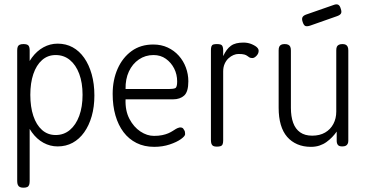

<svg xmlns="http://www.w3.org/2000/svg" viewBox="-20 -671 1700 893"><path d="M248 10Q213 10 182 -7Q151 -24 128 -56Q105 -88 92 -132Q79 -176 79 -230Q79 -284 92 -327.5Q105 -371 128 -402.5Q151 -434 182 -451Q213 -468 248 -468Q287 -468 318 -451Q349 -434 371.5 -402Q394 -370 406.5 -325.5Q419 -281 419 -227Q419 -174 406.5 -130.5Q394 -87 371.5 -55.5Q349 -24 318 -7Q287 10 248 10ZM89 202Q79 202 72.5 199Q66 196 63 189Q60 182 60 171V-436Q60 -447 62.5 -453.5Q65 -460 71.5 -463Q78 -466 89 -466Q106 -466 112 -459.5Q118 -453 118 -436V171Q118 182 115.5 189Q113 196 106.5 199Q100 202 89 202ZM239 -43Q277 -43 305 -66.5Q333 -90 348.5 -132Q364 -174 364 -230Q364 -286 348.5 -327.5Q333 -369 305 -392Q277 -415 239 -415Q202 -415 175.5 -391.5Q149 -368 135 -326.5Q121 -285 121 -230Q121 -174 135 -132Q149 -90 175.5 -66.5Q202 -43 239 -43Z M697 12Q651 12 615 -6Q579 -24 554.5 -56.5Q530 -89 517 -134Q504 -179 504 -234Q504 -299 527 -351Q550 -403 592 -433.5Q634 -464 693 -464Q730 -464 760 -450Q790 -436 811.5 -412Q833 -388 844.5 -357Q856 -326 856 -293Q856 -244 836.5 -226.5Q817 -209 785 -209H564Q562 -156 582 -118Q602 -80 633 -59.5Q664 -39 696 -39Q718 -39 734.5 -42.5Q751 -46 762.5 -51Q774 -56 782.5 -61.5Q791 -67 798.5 -71.5Q806 -76 815 -78Q821 -79 826.5 -77Q832 -75 834 -70Q839 -63 840 -58.5Q841 -54 841 -47Q841 -38 821.5 -24Q802 -10 769 1Q736 12 697 12ZM564 -257H766Q786 -257 795 -261Q804 -265 804 -292Q804 -325 790 -352.5Q776 -380 751.5 -397.5Q727 -415 694 -415Q656 -415 626 -394.5Q596 -374 579.5 -338.5Q563 -303 564 -257Z M988 11Q978 11 972 8Q966 5 963.5 -2Q961 -9 961 -20V-437Q961 -449 963.5 -455.5Q966 -462 972 -464Q978 -466 989 -466Q999 -466 1005.5 -464Q1012 -462 1015 -455.5Q1018 -449 1018 -437V-410Q1026 -427 1034.5 -438.5Q1043 -450 1054 -458Q1065 -466 1079.5 -469.5Q1094 -473 1113 -473Q1123 -473 1133 -471Q1143 -469 1152 -465Q1161 -461 1168 -456.5Q1175 -452 1179 -446.5Q1183 -441 1183 -435Q1183 -422 1173 -411.5Q1163 -401 1154 -401Q1145 -401 1140 -404Q1135 -407 1130 -411Q1125 -415 1116 -417.5Q1107 -420 1089 -420Q1078 -420 1066 -415Q1054 -410 1043 -400Q1032 -390 1025 -374.5Q1018 -359 1018 -339V-18Q1018 -7 1015.5 -0.5Q1013 6 1006.5 8.5Q1000 11 988 11Z M1426 12Q1391 12 1363 0Q1335 -12 1315.5 -34.5Q1296 -57 1286 -91Q1276 -125 1276 -170V-437Q1276 -448 1279 -454Q1282 -460 1288 -463Q1294 -466 1304 -466Q1314 -466 1320.5 -463Q1327 -460 1330 -453.5Q1333 -447 1333 -436V-169Q1333 -129 1343.5 -100Q1354 -71 1376 -55.5Q1398 -40 1432 -40Q1467 -40 1492 -54.5Q1517 -69 1530.5 -94.5Q1544 -120 1544 -152V-437Q1544 -448 1547 -454Q1550 -460 1556.5 -463Q1563 -466 1573 -466Q1582 -466 1588 -463Q1594 -460 1597 -453.5Q1600 -447 1600 -436V-16Q1600 -8 1597 -2Q1594 4 1588 7Q1582 10 1572 10Q1565 10 1560 8.5Q1555 7 1552 3.5Q1549 0 1547.5 -5Q1546 -10 1546 -16V-59Q1537 -46 1525 -33.5Q1513 -21 1498.5 -10.5Q1484 0 1466 6Q1448 12 1426 12ZM1423 -552Q1408 -547 1400.5 -550Q1393 -553 1388 -568Q1383 -582 1386.5 -590Q1390 -598 1403 -603L1532 -648Q1545 -653 1553 -649Q1561 -645 1565 -630Q1570 -616 1566 -608.5Q1562 -601 1548 -596Z"/></svg>

Font: Fredoka SemiCondensed Light
Style: Regular
Weight: 300
Width: 4
Designer: Ben Nathan
Foundry: Milena B. Brandão, Ben Nathan
Version: Version 2.001